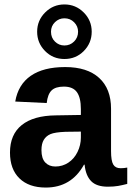

<svg xmlns="http://www.w3.org/2000/svg" viewBox="-20 -843 599 873"><path d="M397 -698.7Q397 -647.5 361.1 -611.1Q325.2 -574.7 272.9 -574.7Q220.7 -574.7 184.8 -611.1Q148.9 -647.5 148.9 -698.7Q148.9 -750 185.3 -786.4Q221.7 -822.8 272.9 -822.8Q324.2 -822.8 360.6 -786.4Q397 -750 397 -698.7ZM335 -698.7Q335 -723.6 317.1 -741.7Q299.3 -759.8 272.9 -759.8Q248 -759.8 230 -742.2Q211.9 -724.6 211.9 -698.7Q211.9 -671.4 230 -653.8Q248 -636.2 272.9 -636.2Q298.8 -636.2 316.9 -654.3Q335 -672.4 335 -698.7ZM188 9.8Q111.3 9.8 68.4 -32Q25.4 -73.7 25.4 -149.4Q25.4 -231.4 78.9 -274.4Q132.3 -317.4 233.9 -318.4L347.7 -320.3V-347.2Q347.7 -398.9 329.6 -424.1Q311.5 -449.2 270.5 -449.2Q232.4 -449.2 214.6 -431.9Q196.8 -414.6 192.4 -374.5L49.3 -381.3Q62.5 -458.5 119.9 -498.3Q177.2 -538.1 276.4 -538.1Q376.5 -538.1 430.7 -488.8Q484.9 -439.5 484.9 -348.6V-156.2Q484.9 -111.8 494.9 -95Q504.9 -78.1 528.3 -78.1Q543.9 -78.1 558.6 -81.1V-6.8Q546.4 -3.9 536.6 -1.5Q526.9 1 517.1 2.4Q507.3 3.9 496.3 4.9Q485.4 5.9 470.7 5.9Q418.9 5.9 394.3 -19.5Q369.6 -44.9 364.7 -94.2H361.8Q304.2 9.8 188 9.8ZM347.7 -244.6 277.3 -243.7Q229.5 -241.7 209.5 -233.2Q189.5 -224.6 179 -207Q168.5 -189.5 168.5 -160.2Q168.5 -122.6 185.8 -104.2Q203.1 -85.9 231.9 -85.9Q264.2 -85.9 290.8 -103.5Q317.4 -121.1 332.5 -152.1Q347.7 -183.1 347.7 -217.8Z"/></svg>

Font: TypoPRO Liberation Sans
Style: Bold
Weight: 700
Designer: Steve Matteson
Foundry: Ascender Corporation
Version: Version 2.00.1